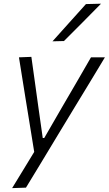

<svg xmlns="http://www.w3.org/2000/svg" viewBox="-20 -798 574 1013"><path d="M44 194.5Q72.5 148 102.2 99.2Q132 50.5 160.5 3.5Q153 -44 145 -92.5Q137 -141 129.5 -188L115 -277Q106.5 -330.5 97.5 -386.2Q88.5 -442 80 -495.5L145.5 -498Q155 -431 163.8 -367.2Q172.5 -303.5 182 -236L205.5 -70H213.5L310 -237Q348.5 -303 385.5 -366.5Q422.5 -430 460 -495.5H533.5Q509.5 -455.5 486.8 -418Q464 -380.5 437 -335.8Q410 -291 372 -229L287.5 -89.5Q230 6 190 72Q150 138 117 192ZM257 -580Q302 -630.5 345.8 -679Q389.5 -727.5 433.5 -776.5L513 -778.5Q463.5 -728 414.8 -679Q366 -630 317.5 -581.5Z"/></svg>

Font: Commissioner Light
Style: Italic
Weight: 300
Italic angle: -12°
Designer: Kostas Bartsokas
Foundry: Kostas Bartsokas
Version: Version 1.000; ttfautohint (v1.8.3)